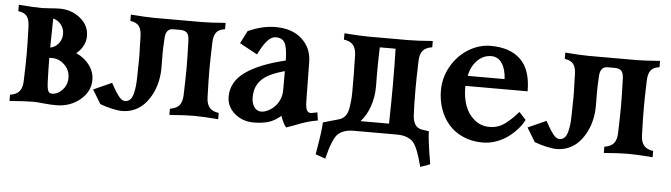

<svg xmlns="http://www.w3.org/2000/svg" viewBox="-43 -656 3411 976"><g transform="rotate(5 1662.0 -168.5)"><path d="M138.2 -483.4Q150.4 -483.4 179.7 -485.8Q209 -488.3 227.5 -488.3Q288.1 -488.3 332.8 -451.9Q377.4 -415.5 377.4 -361.3Q377.4 -309.1 330.6 -270Q373 -251.5 398.7 -216.8Q424.3 -182.1 424.3 -141.6Q424.3 -82 373.5 -39.8Q322.8 2.4 251 2.4Q221.7 2.4 187.3 -1.2Q152.8 -4.9 138.2 -4.9Q93.3 -4.9 13.7 1.5V-30.3Q45.9 -35.2 61 -53Q76.2 -70.8 77.1 -106Q80.1 -196.8 80.1 -244.1Q80.1 -291.5 77.1 -382.3Q76.2 -418.5 63.2 -435.8Q50.3 -453.1 18.6 -457.5V-489.7Q97.7 -483.4 138.2 -483.4ZM208.5 -234.9Q205.1 -234.9 196.3 -233.9Q196.3 -186.5 199.2 -106Q200.2 -81.5 205.3 -67.9Q210.4 -54.2 225.1 -54.2Q254.4 -54.2 278.3 -79.8Q302.2 -105.5 302.2 -141.6Q302.2 -180.2 274.7 -207.5Q247.1 -234.9 208.5 -234.9ZM255.4 -361.3Q255.4 -388.2 239.3 -408.9Q223.1 -429.7 198.7 -435.1Q197.3 -392.1 196.3 -287.1Q221.7 -291.5 238.5 -312.5Q255.4 -333.5 255.4 -361.3Z M598.1 -49.3Q614.3 -49.3 624.8 -60.1Q635.3 -70.8 640.4 -91.3Q645.5 -111.8 647.5 -131.3Q649.4 -150.9 649.9 -179.2Q649.9 -195.3 650.6 -222.2Q651.4 -249 651.4 -264.2V-286.6Q651.4 -303.2 649.9 -336.7Q648.4 -370.1 648.9 -382.3Q647.9 -418.5 635 -435.8Q622.1 -453.1 590.3 -457.5V-489.7Q669.4 -483.4 710 -483.4H954.1Q994.6 -483.4 1073.7 -489.7V-457.5Q1042 -453.1 1029.1 -435.8Q1016.1 -418.5 1015.1 -382.3Q1012.2 -291.5 1012.2 -244.1Q1012.2 -196.8 1015.1 -106Q1016.1 -70.8 1031 -53Q1045.9 -35.2 1078.6 -30.3V1.5Q999 -4.9 954.1 -4.9Q909.2 -4.9 829.6 1.5V-30.3Q862.3 -35.2 877.2 -53Q892.1 -70.8 893.1 -106Q896 -196.8 896 -244.1Q896 -291.5 893.1 -382.3Q892.1 -413.1 880.6 -423.6Q869.1 -434.1 848.6 -434.1H811Q772 -434.1 771 -381.8Q771 -378.9 770.5 -372.6Q770 -366.2 770 -362.8V-363.3Q768.1 -331.1 768.1 -303.2Q768.1 -297.9 768.3 -278.3Q768.6 -258.8 768.6 -250V-231.9Q768.6 -197.8 761.2 -164.1Q753.9 -130.4 738.8 -100.3Q723.6 -70.3 702.6 -47.4Q681.6 -24.4 652.1 -11Q622.6 2.4 588.4 2.4Q567.9 2.4 535.2 -4.9Q502.4 -12.2 475.1 -22.9Q473.1 -26.9 468.3 -34.2Q463.4 -41.5 462.9 -42.5H463.4Q448.2 -66.4 432.1 -93.8L525.4 -135.7L539.1 -111.8L538.6 -112.3Q546.4 -98.6 550.8 -91.8Q555.2 -85 564 -73Q572.8 -61 581.3 -55.2Q589.8 -49.3 598.1 -49.3Z M1395 -174.3V-271.5Q1349.6 -259.3 1319.1 -243.9Q1288.6 -228.5 1272.5 -209.2Q1256.3 -189.9 1250 -169.7Q1243.7 -149.4 1243.7 -123Q1243.7 -94.7 1257.1 -75.4Q1270.5 -56.2 1292.5 -56.2Q1308.1 -56.2 1325.7 -64.5Q1343.3 -72.8 1358.9 -87.4Q1374.5 -102.1 1384.8 -125Q1395 -147.9 1395 -174.3ZM1328.6 -490.7Q1414.1 -490.7 1463.6 -445.3Q1513.2 -399.9 1514.2 -330.1L1517.1 -128.9Q1518.1 -93.8 1524.7 -82.3Q1531.2 -70.8 1545.9 -70.8Q1549.3 -70.8 1578.1 -77.1L1584 -36.1Q1572.3 -34.2 1559.8 -31.5Q1547.4 -28.8 1538.6 -26.4Q1529.8 -23.9 1518.1 -20Q1506.3 -16.1 1500.7 -14.2Q1495.1 -12.2 1483.4 -7.6Q1471.7 -2.9 1468.8 -2Q1463.4 0 1426.3 13.2Q1408.2 -8.8 1397.9 -43.5Q1365.2 -16.1 1333.3 -6.8Q1301.3 2.4 1259.3 2.4Q1202.1 2.4 1161.9 -32.2Q1121.6 -66.9 1121.6 -117.7Q1121.6 -194.3 1192.4 -244.4Q1263.2 -294.4 1395 -325.7Q1394 -391.1 1380.9 -415Q1367.7 -439 1335 -439Q1311.5 -439 1290.3 -414.6Q1269 -390.1 1246.6 -343.8L1155.8 -393.1L1188.5 -457.5Q1261.2 -490.7 1328.6 -490.7Z M1610.4 -28.8 1689.5 -51.3Q1710 -57.1 1722.4 -72.5Q1734.9 -87.9 1739.5 -118.9Q1744.1 -149.9 1745.1 -169.9Q1746.1 -189.9 1745.6 -235.4Q1745.6 -252.4 1745.6 -261.2V-286.6Q1745.6 -303.2 1744.4 -336.4Q1743.2 -369.6 1743.7 -382.3Q1742.7 -417.5 1727.5 -435.3Q1712.4 -453.1 1680.2 -457.5V-489.7Q1759.3 -483.4 1804.7 -483.4H2006.3Q2051.3 -483.4 2130.9 -489.7V-457.5Q2098.1 -453.1 2083.3 -435.3Q2068.4 -417.5 2067.4 -382.3Q2064.5 -291.5 2064.5 -244.1Q2064.5 -151.4 2067.4 -106Q2070.3 -45.4 2112.8 -36.6Q2117.2 -36.1 2132.6 -33.7Q2147.9 -31.2 2150.9 -30.8Q2150.9 10.7 2172.4 135.7L2123 153.8Q2097.2 52.2 2072.3 27.8Q2043.9 0 1990.2 0H1770Q1716.3 0 1688.5 27.8Q1663.1 53.2 1638.2 153.8L1587.9 135.7Q1609.9 9.3 1610.4 -28.8ZM1863.3 -231.9Q1863.3 -181.2 1847.2 -133.3Q1831.1 -85.4 1800.3 -51.8H1945.8Q1948.2 -161.6 1948.2 -244.1Q1948.2 -359.4 1945.8 -434.1H1865.2Q1862.8 -352.5 1862.8 -303.2Q1862.8 -297.9 1863 -278.3Q1863.3 -258.8 1863.3 -250Z M2633.3 -276.9H2315.9V-265.1Q2315.9 -217.8 2330.3 -176.8Q2344.7 -135.7 2377.7 -107.7Q2410.6 -79.6 2456.5 -79.6Q2479 -79.6 2499.8 -86.9Q2520.5 -94.2 2539.3 -109.1Q2558.1 -124 2571 -136.7Q2584 -149.4 2601.1 -168.9L2635.7 -131.3Q2625.5 -109.4 2606 -86.7Q2586.4 -64 2560.1 -43.7Q2533.7 -23.4 2498.8 -10.5Q2463.9 2.4 2428.2 2.4Q2373.5 2.4 2328.6 -17.1Q2283.7 -36.6 2254.4 -70.3Q2225.1 -104 2209.5 -148.4Q2193.8 -192.9 2193.8 -243.7Q2193.8 -309.1 2226.6 -366.5Q2259.3 -423.8 2313.2 -457.3Q2367.2 -490.7 2427.2 -490.7Q2525.9 -490.7 2579.6 -438.7Q2633.3 -386.7 2633.3 -276.9ZM2323.2 -328.6H2511.2Q2509.3 -377.9 2489 -408.4Q2468.8 -439 2434.6 -439Q2393.6 -439 2363 -408.2Q2332.5 -377.4 2323.2 -328.6Z M2814.9 -49.3Q2831.1 -49.3 2841.6 -60.1Q2852.1 -70.8 2857.2 -91.3Q2862.3 -111.8 2864.3 -131.3Q2866.2 -150.9 2866.7 -179.2Q2866.7 -195.3 2867.4 -222.2Q2868.2 -249 2868.2 -264.2V-286.6Q2868.2 -303.2 2866.7 -336.7Q2865.2 -370.1 2865.7 -382.3Q2864.7 -418.5 2851.8 -435.8Q2838.9 -453.1 2807.1 -457.5V-489.7Q2886.2 -483.4 2926.8 -483.4H3170.9Q3211.4 -483.4 3290.5 -489.7V-457.5Q3258.8 -453.1 3245.8 -435.8Q3232.9 -418.5 3231.9 -382.3Q3229 -291.5 3229 -244.1Q3229 -196.8 3231.9 -106Q3232.9 -70.8 3247.8 -53Q3262.7 -35.2 3295.4 -30.3V1.5Q3215.8 -4.9 3170.9 -4.9Q3126 -4.9 3046.4 1.5V-30.3Q3079.1 -35.2 3094 -53Q3108.9 -70.8 3109.9 -106Q3112.8 -196.8 3112.8 -244.1Q3112.8 -291.5 3109.9 -382.3Q3108.9 -413.1 3097.4 -423.6Q3085.9 -434.1 3065.4 -434.1H3027.8Q2988.8 -434.1 2987.8 -381.8Q2987.8 -378.9 2987.3 -372.6Q2986.8 -366.2 2986.8 -362.8V-363.3Q2984.9 -331.1 2984.9 -303.2Q2984.9 -297.9 2985.1 -278.3Q2985.4 -258.8 2985.4 -250V-231.9Q2985.4 -197.8 2978 -164.1Q2970.7 -130.4 2955.6 -100.3Q2940.4 -70.3 2919.4 -47.4Q2898.4 -24.4 2868.9 -11Q2839.4 2.4 2805.2 2.4Q2784.7 2.4 2752 -4.9Q2719.2 -12.2 2691.9 -22.9Q2689.9 -26.9 2685.1 -34.2Q2680.2 -41.5 2679.7 -42.5H2680.2Q2665 -66.4 2648.9 -93.8L2742.2 -135.7L2755.9 -111.8L2755.4 -112.3Q2763.2 -98.6 2767.6 -91.8Q2772 -85 2780.8 -73Q2789.6 -61 2798.1 -55.2Q2806.6 -49.3 2814.9 -49.3Z"/></g></svg>

Font: Flanker
Style: Bold
Weight: 700
Designer: Flanker
Foundry: Flanker
Version: Version 2.021